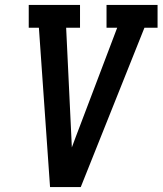

<svg xmlns="http://www.w3.org/2000/svg" viewBox="-20 -755 656 775"><path d="M182 0 137 -643H96V-735H303V-643H247L266 -245Q267 -224 268 -203Q269 -182 270 -160Q278 -182 286 -203Q294 -224 302 -245L453 -643H410V-735H616V-643H563L306 0Z"/></svg>

Font: Iosevka Slab SmBdExObl
Style: Regular
Weight: 600
Width: 7
Italic angle: -9°
Monospace: yes
Designer: Belleve Invis
Foundry: Belleve Invis
Version: Version 11.1.0; ttfautohint (v1.8.3)